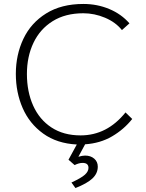

<svg xmlns="http://www.w3.org/2000/svg" viewBox="-20 -714 738 970"><path d="M410 15 376 78Q396 72 410 72Q438 72 456 87.5Q474 103 474 128Q474 162 447 187.5Q420 213 361 236L341 208Q391 185 409 168.5Q427 152 427 134Q427 109 397 109Q379 109 357 120L326 93L368 16Q268 11 198.5 -39Q129 -89 94.5 -168Q60 -247 60 -341Q60 -437 98 -517.5Q136 -598 213 -646Q290 -694 401 -694Q471 -694 532 -668.5Q593 -643 634 -596L596 -562Q564 -602 510.5 -624.5Q457 -647 401 -647Q310 -647 246 -607Q182 -567 149 -497.5Q116 -428 116 -340Q116 -251 147.5 -180.5Q179 -110 240 -70Q301 -30 387 -30Q521 -30 614 -146L648 -113Q606 -60 546 -25Q486 10 410 15Z"/></svg>

Font: Martel Sans ExtraLight
Style: Regular
Weight: 275
Designer: Dan Reynolds and Mathieu Réguer
Foundry: Dan Reynolds and Mathieu Réguer
Version: Version 1.002; ttfautohint (v1.1) -l 5 -r 5 -G 72 -x 0 -D la